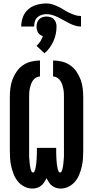

<svg xmlns="http://www.w3.org/2000/svg" viewBox="-20 -1086 540 1114"><path d="M332 8Q318 8 305 4Q292 0 281.5 -8.5Q271 -17 263.5 -28.5Q256 -40 250 -52Q244 -40 236.5 -28.5Q229 -17 218.5 -8.5Q208 0 195 4Q182 8 168 8Q144 8 122 -3Q100 -14 84.5 -32.5Q69 -51 60 -73.5Q51 -96 45.5 -119.5Q40 -143 38.5 -167Q37 -191 37 -215V-520Q37 -546 40 -572.5Q43 -599 52 -623.5Q61 -648 76 -670Q91 -692 112.5 -707Q134 -722 160 -728.5Q186 -735 212 -735V-642Q199 -642 188 -635Q177 -628 170 -617.5Q163 -607 159 -595Q155 -583 152.5 -570.5Q150 -558 149.5 -545.5Q149 -533 149 -520V-215Q149 -209 149 -203.5Q149 -198 149 -192.5Q149 -187 149 -181Q149 -175 149.5 -169.5Q150 -164 150.5 -158.5Q151 -153 151.5 -147Q152 -141 152.5 -135.5Q153 -130 154 -124.5Q155 -119 156 -113.5Q157 -108 158.5 -102.5Q160 -97 163 -91Q166 -85 171 -85Q177 -85 180 -91.5Q183 -98 184.5 -103.5Q186 -109 187 -115Q188 -121 189 -126.5Q190 -132 190.5 -138Q191 -144 191.5 -150Q192 -156 192.5 -161.5Q193 -167 193 -173Q193 -179 193.5 -185Q194 -191 194 -197Q194 -203 194 -209Q194 -215 194 -221V-228H306V-221Q306 -215 306 -209Q306 -203 306 -197Q306 -191 306.5 -185Q307 -179 307 -173Q307 -167 307.5 -161.5Q308 -156 308.5 -150Q309 -144 309.5 -138Q310 -132 311 -126.5Q312 -121 313 -115Q314 -109 315.5 -103.5Q317 -98 320 -91.5Q323 -85 329 -85Q334 -85 337 -91Q340 -97 341.5 -102.5Q343 -108 344 -113.5Q345 -119 346 -124.5Q347 -130 347.5 -135.5Q348 -141 348.5 -147Q349 -153 349.5 -158.5Q350 -164 350.5 -169.5Q351 -175 351 -181Q351 -187 351 -192.5Q351 -198 351 -203.5Q351 -209 351 -215V-520Q351 -533 350.5 -545.5Q350 -558 347.5 -570.5Q345 -583 341 -595Q337 -607 330 -617.5Q323 -628 312 -635Q301 -642 288 -642V-735Q314 -735 340 -728.5Q366 -722 387.5 -707Q409 -692 424 -670Q439 -648 448 -623.5Q457 -599 460 -572.5Q463 -546 463 -520V-215Q463 -191 461.5 -167Q460 -143 454.5 -119.5Q449 -96 440 -73.5Q431 -51 415.5 -32.5Q400 -14 378 -3Q356 8 332 8ZM103 -932Q103 -960 113 -987Q123 -1014 144.5 -1032.5Q166 -1051 194 -1058.5Q222 -1066 250 -1066Q268 -1066 285 -1060.5Q302 -1055 318.5 -1047Q335 -1039 350 -1029.5Q365 -1020 381.5 -1012Q398 -1004 415 -998.5Q432 -993 450 -993V-932Q432 -932 415 -937.5Q398 -943 381.5 -951Q365 -959 350 -968Q335 -977 318.5 -985Q302 -993 285 -998.5Q268 -1004 250 -1004Q235 -1004 221 -999.5Q207 -995 196.5 -985Q186 -975 182 -960.5Q178 -946 178 -932ZM238 -777 192 -820Q205 -832 214 -846Q223 -860 229 -876Q220 -879 212.5 -884.5Q205 -890 200.5 -897.5Q196 -905 194 -914Q192 -923 192 -932Q192 -943 195.5 -954.5Q199 -966 207.5 -974.5Q216 -983 227 -986.5Q238 -990 250 -990Q262 -990 273 -986.5Q284 -983 292.5 -974.5Q301 -966 304.5 -954.5Q308 -943 308 -932Q308 -910 303.5 -888.5Q299 -867 290 -847Q281 -827 268 -809Q255 -791 238 -777Z"/></svg>

Font: Iosevka Heavy
Style: Regular
Weight: 900
Monospace: yes
Designer: Belleve Invis
Foundry: Belleve Invis
Version: Version 32.5.0; ttfautohint (v1.8.4)